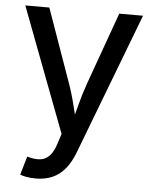

<svg xmlns="http://www.w3.org/2000/svg" viewBox="-53 -591 676 844"><g transform="rotate(5 284.5 -169.0)"><path d="M66.9 196.8 90.8 115.2 101.6 118.2Q128.9 125 151.1 121.8Q173.3 118.7 190.2 100.6Q207 82.5 218.8 45.4L232.4 2.9L24.4 -545.9H130.4L242.7 -229Q261.2 -177.7 273.4 -127.2Q285.6 -76.7 299.8 -27.8H267.1Q281.2 -76.7 294.2 -127.4Q307.1 -178.2 325.2 -229L439 -545.9H543.9L305.7 78.6Q289.1 122.1 265.4 150.9Q241.7 179.7 209.7 193.8Q177.7 208 136.2 208Q111.8 208 93.5 204.3Q75.2 200.7 66.9 196.8Z"/></g></svg>

Font: Inter Cardless
Style: Regular
Weight: 400
Designer: Rasmus Andersson
Foundry: rsms
Version: Version 4.001;git-9221beed3